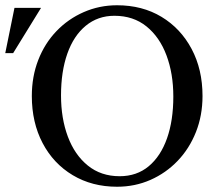

<svg xmlns="http://www.w3.org/2000/svg" viewBox="-73 -700 838 730"><path d="M372 10Q277 10 203.5 -34Q130 -78 89 -156Q48 -234 48 -335Q48 -409 72.5 -472Q97 -535 141.5 -581.5Q186 -628 245.5 -654Q305 -680 372 -680Q468 -680 541 -636Q614 -592 655.5 -514Q697 -436 697 -335Q697 -261 672 -198Q647 -135 602.5 -88.5Q558 -42 499 -16Q440 10 372 10ZM382 -30Q447 -30 492.5 -68Q538 -106 562 -174Q586 -242 586 -333Q586 -420 560 -489.5Q534 -559 484 -599.5Q434 -640 362 -640Q299 -640 253 -602Q207 -564 183 -496Q159 -428 159 -337Q159 -250 185 -180.5Q211 -111 261 -70.5Q311 -30 382 -30ZM-53 -498 -18 -670H83L-23 -498Z"/></svg>

Font: Brygada 1918 Medium
Style: Regular
Weight: 500
Designer: Mateusz Machalski | Borys Kosmynka | Przemek Hoffer
Foundry: NIEPODLEGLA 2018
Version: Version 3.006